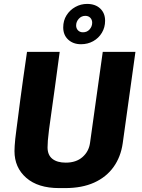

<svg xmlns="http://www.w3.org/2000/svg" viewBox="-20 -951 723 981"><path d="M282 10Q174 10 114 -42.5Q54 -95 54 -179Q54 -191 55 -206Q56 -221 58 -241.5Q60 -262 64 -290Q68 -318 72.5 -355Q77 -392 83.5 -440.5Q90 -489 98.5 -550Q107 -611 118 -686H285Q271 -581 260.5 -504.5Q250 -428 242.5 -375.5Q235 -323 230.5 -288.5Q226 -254 224.5 -233Q223 -212 223 -198Q223 -159 247.5 -139.5Q272 -120 316 -120Q369 -120 401.5 -148.5Q434 -177 440 -221L505 -686H672L607 -219Q597 -149 560 -97.5Q523 -46 461 -18Q399 10 313 10ZM394 -725Q354 -725 328.5 -748.5Q303 -772 303 -811Q303 -846 320 -873Q337 -900 365 -915.5Q393 -931 425 -931Q467 -931 492 -907.5Q517 -884 517 -845Q517 -811 500.5 -783.5Q484 -756 456 -740.5Q428 -725 394 -725ZM404 -786Q425 -786 438 -801Q451 -816 451 -835Q451 -850 441.5 -860Q432 -870 416 -870Q396 -870 382.5 -855Q369 -840 369 -821Q369 -806 378.5 -796Q388 -786 404 -786Z"/></svg>

Font: Chivo Medium
Style: Bold Italic
Weight: 700
Italic angle: -8.05°
Version: Version 2.002